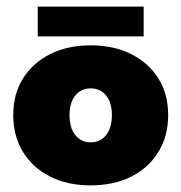

<svg xmlns="http://www.w3.org/2000/svg" viewBox="-20 -550 548 580"><path d="M254 10Q184 10 131.5 -16.5Q79 -43 49.5 -91Q20 -139 20 -202Q20 -266 49.5 -313Q79 -360 131.5 -386.5Q184 -413 254 -413Q324 -413 376.5 -386.5Q429 -360 458.5 -313Q488 -266 488 -202Q488 -139 458.5 -91Q429 -43 376.5 -16.5Q324 10 254 10ZM254 -120Q283 -120 300.5 -142Q318 -164 318 -202Q318 -240 300.5 -261.5Q283 -283 254 -283Q225 -283 207.5 -261.5Q190 -240 190 -202Q190 -164 207.5 -142Q225 -120 254 -120ZM94 -440V-530H414V-440Z"/></svg>

Font: Rokkitt Black
Style: Regular
Weight: 900
Designer: Vernon Adams
Foundry: Vernon Adams
Version: Version 3.103